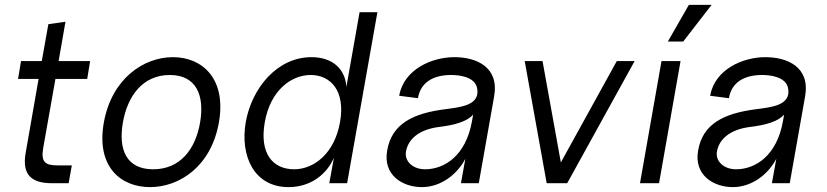

<svg xmlns="http://www.w3.org/2000/svg" viewBox="-20 -750 3385 786"><path d="M192 0H261L274 -73H217C168 -73 146 -83 157 -145L207 -427H337L349 -500H220L248 -661L178 -651L151 -500H66L54 -427H138L85 -124C70 -37 106 0 192 0Z M594 16C714 16 844 -68 876 -248C908 -428 808 -516 688 -516C568 -516 437 -428 405 -248C373 -68 474 16 594 16ZM483 -248C502 -358 565 -443 675 -443C785 -443 818 -358 799 -248C780 -138 717 -57 607 -57C497 -57 464 -138 483 -248Z M1161 16C1252 16 1317 -36 1347 -104L1328 0H1401L1525 -700H1452L1398 -394C1394 -463 1346 -516 1255 -516C1115 -516 1011 -390 986 -250C962 -110 1021 16 1161 16ZM1064 -250C1087 -380 1172 -443 1252 -443C1332 -443 1395 -380 1372 -250C1349 -120 1264 -57 1184 -57C1098 -57 1041 -120 1064 -250Z M1707 16C1784 16 1851 -35 1885 -100L1867 0H1940L2003 -356C2024 -476 1930 -516 1840 -516C1750 -516 1634 -468 1614 -358L1691 -348C1701 -408 1747 -443 1827 -443C1857 -443 1923 -437 1933 -390C1948 -318 1863 -311 1803 -303C1671 -286 1584 -244 1565 -134C1547 -34 1627 16 1707 16ZM1642 -130C1651 -180 1694 -219 1775 -230C1843 -238 1893 -253 1917 -281L1912 -253C1887 -113 1800 -57 1720 -57C1670 -57 1635 -90 1642 -130Z M2218 0H2302L2578 -500H2505L2276 -85L2201 -500H2128Z M2714 -580H2777L2893 -730H2800ZM2600 0H2678L2766 -500H2688Z M2980 16C3057 16 3124 -35 3158 -100L3140 0H3213L3276 -356C3297 -476 3203 -516 3113 -516C3023 -516 2907 -468 2887 -358L2964 -348C2974 -408 3020 -443 3100 -443C3130 -443 3196 -437 3206 -390C3221 -318 3136 -311 3076 -303C2944 -286 2857 -244 2838 -134C2820 -34 2900 16 2980 16ZM2915 -130C2924 -180 2967 -219 3048 -230C3116 -238 3166 -253 3190 -281L3185 -253C3160 -113 3073 -57 2993 -57C2943 -57 2908 -90 2915 -130Z"/></svg>

Font: Uncut Sans
Style: Italic
Weight: 400
Italic angle: -10°
Designer: Kasper Nordkvist
Foundry: Uncut Type
Version: Version 1.111;FEAKit 1.0